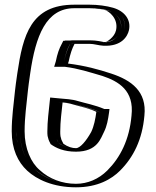

<svg xmlns="http://www.w3.org/2000/svg" viewBox="-20 -706 667 819"><path d="M227 -271C249 -269 271 -267 292 -263C329 -252 374 -244 407 -227C408 -226 409 -226 410 -226C406 -198 401 -169 390 -147C372 -114 355 -74 304 -74C274 -74 248 -83 230 -96C230 -97 230 -97 229 -98C226 -103 224 -108 222 -113L218 -127C217 -133 217 -139 217 -145C217 -188 223 -231 227 -271ZM251 -436 253 -442C260 -477 266 -495 278 -517C279 -517 279 -517 280 -518H281C287 -519 292 -519 297 -519H362C379 -519 396 -515 409 -513C458 -501 501 -537 510 -576C521 -625 486 -667 447 -675C424 -682 391 -686 362 -686H297C129 -686 96 -545 74 -395L72 -381C69 -360 66 -339 64 -320C58 -259 50 -208 50 -146C50 -70 76 -8 118 27C160 66 224 93 304 93C377 93 432 65 470 27C527 -30 567 -108 576 -212C588 -322 516 -368 438 -394C381 -411 328 -428 262 -436ZM304 -59C365 -59 386 -109 403 -140C416 -166 421 -195 425 -224L427 -241H413C375 -259 332 -267 296 -278C274 -282 251 -284 229 -286L213 -288L212 -272C208 -232 202 -190 202 -145C202 -138 202 -131 203 -124L208 -108C210 -103 213 -96 215 -92V-88C238 -71 267 -59 304 -59ZM230 -421H261C325 -413 377 -397 433 -380C509 -355 572 -314 561 -213C553 -112 514 -39 459 16C424 51 373 78 304 78C228 78 167 52 128 16C91 -18 65 -71 65 -146C65 -206 73 -258 79 -319C81 -338 84 -358 87 -379L89 -393C104 -496 128 -596 187 -639C215 -658 249 -671 297 -671H362C390 -671 422 -667 443 -661C474 -652 505 -622 495 -579C488 -548 453 -518 413 -528C400 -531 381 -534 362 -534H297C292 -534 285 -533 280 -533H274L273 -532H269C254 -506 247 -484 239 -446ZM215 -88V-92C213 -96 210 -103 208 -108L203 -124C202 -131 202 -138 202 -145C202 -190 208 -232 212 -272L213 -288L229 -286C251 -284 274 -282 296 -278C332 -267 375 -259 413 -241H427L425 -224C421 -195 416 -166 403 -140C386 -109 365 -59 304 -59C267 -59 238 -71 215 -88ZM230 -421 239 -446C247 -484 254 -506 269 -532H273L274 -533H280C285 -533 292 -534 297 -534H362C381 -534 398 -530 411 -528C452 -521 487 -545 495 -579C504 -619 475 -653 444 -660C422 -665 391 -671 362 -671H297C142 -671 111 -545 89 -393L87 -379C84 -358 81 -338 79 -319C73 -258 65 -206 65 -146C65 -74 91 -16 128 16C169 51 225 78 304 78C373 78 424 51 459 16C514 -39 553 -112 561 -213C572 -314 509 -355 433 -380C377 -397 325 -413 261 -421ZM304 -74C354 -74 372 -113 390 -147C401 -169 406 -197 410 -226H409C373 -243 330 -251 292 -263C272 -267 251 -268 227 -271C223 -231 217 -188 217 -145C217 -139 217 -134 218 -127L222 -113C224 -108 228 -100 230 -96C250 -83 273 -74 304 -74ZM281 -518H279C267 -495 260 -476 253 -442L251 -436H262C329 -428 381 -411 438 -394C516 -368 588 -322 576 -212C567 -108 527 -30 470 27C432 65 377 93 304 93C224 93 160 66 118 27C78 -10 50 -68 50 -146C50 -208 58 -259 64 -320C66 -339 69 -360 72 -381L74 -395C96 -545 129 -686 297 -686H362C391 -686 424 -682 447 -675C484 -665 522 -628 510 -576C501 -537 458 -501 409 -513C397 -516 379 -519 362 -519H297C293 -519 285 -518 281 -518ZM304 -59C397 -59 410 -118 424 -144C436 -168 441 -196 445 -225L447 -241H425C386 -258 342 -266 312 -275C287 -283 257 -284 236 -286L194 -290L192 -272C188 -232 182 -189 182 -145C182 -139 182 -132 183 -126L187 -111C189 -105 192 -99 195 -94V-92C219 -74 253 -59 304 -59ZM362 -534H297C290 -534 284 -534 277 -533H257L256 -532H250L244 -520C232 -498 225 -478 218 -444L211 -421H257C314 -414 362 -398 417 -382C486 -359 553 -320 541 -213C532 -110 493 -34 438 21C401 58 354 78 304 78C245 78 190 57 150 20C112 -12 85 -72 85 -146C85 -207 93 -258 99 -319C101 -338 104 -359 107 -380L109 -394C132 -552 176 -671 297 -671H362C383 -671 412 -668 428 -663C443 -659 486 -628 475 -577C468 -546 435 -527 428 -526C412 -528 396 -534 362 -534ZM304 -74C288 -74 270 -79 250 -93V-94C248 -98 244 -105 242 -110L238 -125C237 -132 237 -138 237 -145C237 -188 243 -231 247 -269C259 -268 269 -266 279 -264C323 -251 358 -245 391 -229C387 -199 381 -168 369 -143C348 -105 322 -74 304 -74ZM270 -435 273 -444C280 -477 287 -498 298 -519H362C382 -519 400 -512 421 -511C499 -507 524 -551 530 -577C540 -622 511 -659 462 -673C434 -681 398 -686 362 -686H297C111 -686 78 -556 54 -394L52 -380C49 -359 46 -338 44 -319C38 -258 30 -207 30 -146C30 -70 56 -15 96 22C137 60 207 93 304 93C397 93 456 58 492 22C549 -35 587 -110 596 -213C607 -316 540 -364 455 -392C400 -410 343 -426 270 -435Z"/></svg>

Font: Blanket
Style: Black
Weight: 900
Foundry: Cannot Into Space Fonts
Version: Version 0.9